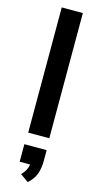

<svg xmlns="http://www.w3.org/2000/svg" viewBox="-150 -777 562 1090"><g transform="rotate(15 130.5 -232.0)"><path d="M68 0V-736H192V0ZM195 69V131Q195 175 183 209Q170 244 138 272L90 238Q121 207 125 172H64V69Z"/></g></svg>

Font: PRinguin Sans
Style: Bold
Weight: 700
Designer: Vernon Adams
Foundry: Vernon Adams
Version: ""